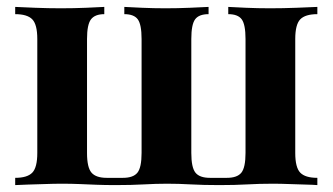

<svg xmlns="http://www.w3.org/2000/svg" viewBox="-20 -536 963 556"><path d="M899 -516V-495Q864 -495 849.5 -480Q835 -465 835 -423V-93Q835 -51 849.5 -36Q864 -21 899 -21V0Q887 -1 865 -1.5Q843 -2 818 -3Q793 -4 770 -4Q731 -4 696 -2Q661 0 615 0Q569 0 533 -2Q497 -4 464 -4Q432 -4 396.5 -2Q361 0 314 0Q284 0 259 -1Q234 -2 210.5 -3Q187 -4 159 -4Q136 -4 109.5 -3Q83 -2 60.5 -1.5Q38 -1 24 0V-21Q59 -21 73.5 -36Q88 -51 88 -93V-423Q88 -465 73.5 -480Q59 -495 24 -495V-516Q43 -515 81.5 -513.5Q120 -512 156 -512Q194 -512 229.5 -513.5Q265 -515 282 -516V-495Q255 -495 243.5 -480Q232 -465 232 -423V-93Q232 -51 245 -36Q258 -21 289 -21H336Q366 -21 378 -36Q390 -51 390 -93V-423Q390 -465 379 -480Q368 -495 340 -495V-516Q357 -515 391 -513.5Q425 -512 459 -512Q494 -512 530 -513.5Q566 -515 584 -516V-495Q556 -495 545 -480Q534 -465 534 -423V-93Q534 -51 546 -36Q558 -21 588 -21H637Q667 -21 679 -36Q691 -51 691 -93V-423Q691 -465 680 -480Q669 -495 641 -495V-516Q658 -515 692 -513.5Q726 -512 762 -512Q799 -512 839 -513.5Q879 -515 899 -516Z"/></svg>

Font: Playfair Display
Style: Bold
Weight: 700
Designer: Claus Eggers Sørensen
Foundry: Claus Eggers Sørensen
Version: Version 1.203